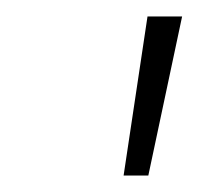

<svg xmlns="http://www.w3.org/2000/svg" viewBox="-20 -730 241 233"><path d="M130 -517 159 -710H201L160 -517Z"/></svg>

Font: Livvic ExtraLight
Style: Italic
Weight: 275
Italic angle: -10°
Designer: Jacques Le Bailly, Baron von Fonthausen
Version: Version 1.001; ttfautohint (v1.8.2)